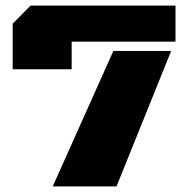

<svg xmlns="http://www.w3.org/2000/svg" viewBox="-20 -668 674 688"><path d="M386.2 -485.4H593.3L397.5 0H168.9ZM236.8 -419.9H25.4V-583L89.4 -647.9H608.9V-518.6H236.8Z"/></svg>

Font: Black Ops One
Style: Regular
Weight: 400
Designer: James Grieshaber
Foundry: James Grieshaber
Version: Version 1.002